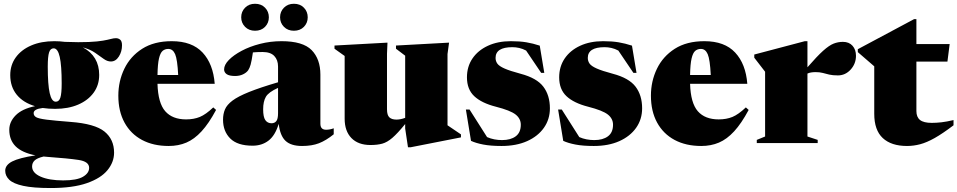

<svg xmlns="http://www.w3.org/2000/svg" viewBox="-20 -740 4952 993"><path d="M265 -177Q231 -177 201 -181.5Q154 -176 154 -155Q154 -141.5 166.8 -134Q179.5 -126.5 220.5 -121.2Q261.5 -116 345 -109.5Q470.5 -100 520.2 -59.8Q570 -19.5 570 49.5Q570 98.5 535.8 140.2Q501.5 182 429.2 207.2Q357 232.5 242 232.5Q151.5 232.5 100.2 221.2Q49 210 28 189.8Q7 169.5 7 143Q7 113.5 43 95Q79 76.5 163.5 63.5Q93.5 49.5 60.8 16.8Q28 -16 28 -69Q28 -110 61 -143.5Q94 -177 161 -191Q100 -209 66.5 -250.2Q33 -291.5 33 -351.5Q33 -404 61.8 -443.5Q90.5 -483 141.8 -505Q193 -527 261 -527Q289.5 -527 315.5 -523.5Q392 -520.5 439 -522.8Q486 -525 512.5 -529.8Q539 -534.5 553.5 -538.5Q568 -542.5 579.5 -542.5Q592.5 -542.5 601.8 -534.5Q611 -526.5 611 -505.5Q611 -473.5 594.8 -447.8Q578.5 -422 553.5 -422Q534.5 -422 515.8 -435.8Q497 -449.5 471.8 -467Q446.5 -484.5 408.5 -495Q493 -449.5 493 -352.5Q493 -300 464.2 -260.5Q435.5 -221 384.2 -199Q333 -177 265 -177ZM268.5 -214Q285.5 -214 292.2 -235.2Q299 -256.5 299 -308.5Q299 -401 289 -445.5Q279 -490 257.5 -490Q240.5 -490 233.8 -468.8Q227 -447.5 227 -395.5Q227 -303 237 -258.5Q247 -214 268.5 -214ZM146 121Q146 154 190 173.5Q234 193 306.5 193Q377 193 409 174.2Q441 155.5 441 128Q441 95.5 386.5 87.2Q332 79 227.5 71.5Q216 70.5 205.5 69.5Q172 77.5 159 90Q146 102.5 146 121Z M868.5 -527Q973 -527 1027.8 -468.2Q1082.5 -409.5 1090.5 -306.5H794.5Q797.5 -207 834.5 -164.8Q871.5 -122.5 942.5 -122.5Q982.5 -122.5 1013.5 -135.2Q1044.5 -148 1083 -184.5L1097.5 -171.5Q1060 -101.5 1022.5 -60.8Q985 -20 943.8 -2.5Q902.5 15 852.5 15Q773 15 714.5 -16.2Q656 -47.5 624 -106Q592 -164.5 592 -245Q592 -320 623 -384.2Q654 -448.5 715.5 -487.8Q777 -527 868.5 -527ZM850.5 -487Q833 -487 821 -476.8Q809 -466.5 802.2 -437.5Q795.5 -408.5 794.5 -352H901.5Q897.5 -432.5 885.8 -459.8Q874 -487 850.5 -487Z M1706 -45.5Q1666.5 -13.5 1629.8 0.8Q1593 15 1542.5 15Q1485 15 1456.8 -11.5Q1428.5 -38 1421.5 -99.5Q1403 -39 1368.8 -12.8Q1334.5 13.5 1286.5 13.5Q1208 13.5 1170.8 -23.8Q1133.5 -61 1133.5 -121Q1133.5 -150.5 1143.5 -174.2Q1153.5 -198 1182.5 -219.8Q1211.5 -241.5 1268 -264.2Q1324.5 -287 1418 -314.5V-396Q1418 -430 1398.5 -450.5Q1379 -471 1338.5 -471Q1309 -471 1288 -469Q1281.5 -424 1276.2 -405.8Q1271 -387.5 1263.5 -376.5Q1254.5 -364 1236.8 -355.5Q1219 -347 1196 -347Q1165.5 -347 1152.2 -356.5Q1139 -366 1139 -381Q1139 -404.5 1163.5 -429.8Q1188 -455 1229.8 -477.2Q1271.5 -499.5 1325 -513.2Q1378.5 -527 1436 -527Q1546.5 -527 1591.8 -480.8Q1637 -434.5 1637 -354V-100Q1637 -69 1666.5 -69Q1686 -69 1706 -76.5ZM1341 -174.5Q1341 -135 1352.2 -118.8Q1363.5 -102.5 1384.5 -102.5Q1400 -102.5 1409 -113.5Q1418 -124.5 1418 -154.5V-285.5Q1369 -263.5 1355 -239.2Q1341 -215 1341 -174.5ZM1299 -581Q1267.5 -581 1247.5 -601.2Q1227.5 -621.5 1227.5 -650.5Q1227.5 -680 1247.5 -700.2Q1267.5 -720.5 1299 -720.5Q1331 -720.5 1350.8 -700.2Q1370.5 -680 1370.5 -650.5Q1370.5 -621.5 1350.8 -601.2Q1331 -581 1299 -581ZM1500 -581Q1468.5 -581 1448.5 -601.2Q1428.5 -621.5 1428.5 -650.5Q1428.5 -680 1448.5 -700.2Q1468.5 -720.5 1500 -720.5Q1532 -720.5 1551.8 -700.2Q1571.5 -680 1571.5 -650.5Q1571.5 -621.5 1551.8 -601.2Q1532 -581 1500 -581Z M1981.5 -175Q1981.5 -144.5 1993.8 -133Q2006 -121.5 2030.5 -121.5Q2051.5 -121.5 2075.5 -130.5V-452L2028 -488V-504.5L2302.5 -519.5L2294.5 -460.5V-92L2364 -45V-29.5L2104.5 21.5H2090L2075.5 -75.5V-98.5Q2036 -50 2009.2 -27Q1982.5 -4 1957 3Q1931.5 10 1896 10Q1832.5 10 1797.5 -26Q1762.5 -62 1762.5 -126V-450.5L1710 -488V-504.5L1984 -519.5L1981.5 -462Z M2622 -527Q2668.5 -527 2702.5 -521.2Q2736.5 -515.5 2771.5 -504L2795 -363H2779L2701 -478.5Q2683 -488 2665.2 -492Q2647.5 -496 2630 -496Q2543 -496 2543 -440.5Q2543 -424 2552.2 -411Q2561.5 -398 2589 -385.8Q2616.5 -373.5 2672.5 -358.5Q2756 -336.5 2790 -291.8Q2824 -247 2824 -180Q2824 -123 2793 -79Q2762 -35 2706 -10Q2650 15 2574 15Q2517.5 15 2479 7.5Q2440.5 0 2416 -11.5L2389.5 -173.5H2408.5L2499 -31Q2517 -23 2537 -19.2Q2557 -15.5 2576.5 -15.5Q2621 -15.5 2647.2 -35Q2673.5 -54.5 2673.5 -95Q2673.5 -126.5 2646.5 -147.8Q2619.5 -169 2545 -188Q2470.5 -207 2432.8 -242.5Q2395 -278 2395 -340Q2395 -395.5 2423.5 -437.5Q2452 -479.5 2503.2 -503.2Q2554.5 -527 2622 -527Z M3099 -527Q3145.5 -527 3179.5 -521.2Q3213.5 -515.5 3248.5 -504L3272 -363H3256L3178 -478.5Q3160 -488 3142.2 -492Q3124.5 -496 3107 -496Q3020 -496 3020 -440.5Q3020 -424 3029.2 -411Q3038.5 -398 3066 -385.8Q3093.5 -373.5 3149.5 -358.5Q3233 -336.5 3267 -291.8Q3301 -247 3301 -180Q3301 -123 3270 -79Q3239 -35 3183 -10Q3127 15 3051 15Q2994.5 15 2956 7.5Q2917.5 0 2893 -11.5L2866.5 -173.5H2885.5L2976 -31Q2994 -23 3014 -19.2Q3034 -15.5 3053.5 -15.5Q3098 -15.5 3124.2 -35Q3150.5 -54.5 3150.5 -95Q3150.5 -126.5 3123.5 -147.8Q3096.5 -169 3022 -188Q2947.5 -207 2909.8 -242.5Q2872 -278 2872 -340Q2872 -395.5 2900.5 -437.5Q2929 -479.5 2980.2 -503.2Q3031.5 -527 3099 -527Z M3623 -527Q3727.5 -527 3782.2 -468.2Q3837 -409.5 3845 -306.5H3549Q3552 -207 3589 -164.8Q3626 -122.5 3697 -122.5Q3737 -122.5 3768 -135.2Q3799 -148 3837.5 -184.5L3852 -171.5Q3814.5 -101.5 3777 -60.8Q3739.5 -20 3698.2 -2.5Q3657 15 3607 15Q3527.5 15 3469 -16.2Q3410.5 -47.5 3378.5 -106Q3346.5 -164.5 3346.5 -245Q3346.5 -320 3377.5 -384.2Q3408.5 -448.5 3470 -487.8Q3531.5 -527 3623 -527ZM3605 -487Q3587.5 -487 3575.5 -476.8Q3563.5 -466.5 3556.8 -437.5Q3550 -408.5 3549 -352H3656Q3652 -432.5 3640.2 -459.8Q3628.5 -487 3605 -487Z M4339.5 -523.5Q4371 -523.5 4389 -503.5Q4407 -483.5 4407 -451.5Q4407 -410.5 4379.5 -380.2Q4352 -350 4313.5 -350Q4286.5 -350 4268.8 -354.2Q4251 -358.5 4235.2 -362.8Q4219.5 -367 4198 -367Q4171.5 -367 4156 -359.5V-34L4209 -16.5V0H3894V-16.5L3937 -34V-369L3881 -441.5V-458L4142.5 -527H4156V-392Q4206 -449.5 4237.2 -477.5Q4268.5 -505.5 4291.5 -514.5Q4314.5 -523.5 4339.5 -523.5Z M4719.5 -165.5Q4719.5 -134.5 4738.2 -119.5Q4757 -104.5 4799 -104.5Q4822.5 -104.5 4849 -107.5Q4875.5 -110.5 4911.5 -119V-92Q4855.5 -49.5 4814.2 -26.2Q4773 -3 4739 6Q4705 15 4671 15Q4589.5 15 4545.5 -26Q4501.5 -67 4501.5 -151.5V-397L4416.5 -470.5V-485.5L4707.5 -641H4719.5V-512H4891.5L4880 -421.5H4719.5Z"/></svg>

Font: Newsreader Display ExtraBold
Style: Regular
Weight: 800
Designer: Hugues Gentile
Foundry: Production Type
Version: Version 1.001